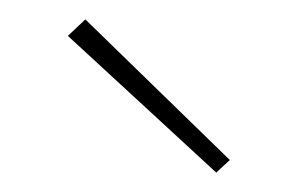

<svg xmlns="http://www.w3.org/2000/svg" viewBox="-20 -728 317 198"><path d="M217 -563 203 -550 50 -691 68 -708Z"/></svg>

Font: Exo 2.0 Thin
Style: Regular
Weight: 250
Designer: Natanael Gama
Version: Version 1.001;PS 001.001;hotconv 1.0.70;makeotf.lib2.5.58329